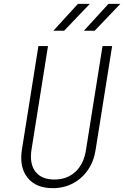

<svg xmlns="http://www.w3.org/2000/svg" viewBox="-20 -970 647 1000"><path d="M255 10Q167 10 123.5 -44.5Q80 -99 94 -190L180 -730H230L144 -190Q133 -117 164.5 -76Q196 -35 263 -35Q330 -35 373.5 -76Q417 -117 428 -190L514 -730H564L478 -190Q469 -130 438 -85Q407 -40 360 -15Q313 10 255 10ZM417 -810 545 -950H607L473 -810ZM258 -810 386 -950H448L314 -810Z"/></svg>

Font: JetBrains Mono NL Thin
Style: Italic
Weight: 100
Italic angle: -9°
Monospace: yes
Designer: Philipp Nurullin, Konstantin Bulenkov
Foundry: JetBrains
Version: Version 2.305; ttfautohint (v1.8.4.7-5d5b)